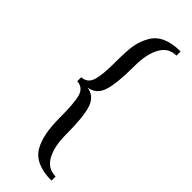

<svg xmlns="http://www.w3.org/2000/svg" viewBox="-278 -762 885 885"><g transform="rotate(45 165.0 -319.0)"><path d="M149 -674Q186 -740 295 -740V-713Q243 -713 217.5 -666Q192 -619 192 -544Q192 -426 175 -376Q158 -326 109 -319Q158 -312 175 -262Q192 -212 192 -94Q192 -19 217.5 28Q243 75 295 75V102Q186 102 149 36Q117 -21 117 -126Q117 -231 105 -267.5Q93 -304 55 -306V-332Q93 -334 105 -370.5Q117 -407 117 -489.5Q117 -572 124 -607Q131 -642 149 -674Z"/></g></svg>

Font: Gilda Display
Style: Regular
Weight: 400
Designer: Eduardo Rodriguez Tunni
Foundry: Eduardo Rodriguez Tunni
Version: Version 1.001